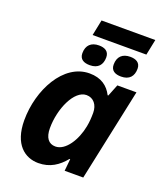

<svg xmlns="http://www.w3.org/2000/svg" viewBox="-156 -956 905 1067"><g transform="rotate(20 297.0 -422.5)"><path d="M239 -762H557L576 -855H258ZM281 -599C330 -599 353 -627 353 -671C353 -708 325 -720 293 -720C247 -720 220 -695 220 -648C220 -612 246 -599 281 -599ZM466 -599C515 -599 538 -627 538 -671C538 -708 510 -720 478 -720C432 -720 405 -695 405 -648C405 -612 431 -599 466 -599ZM198 10C267 10 315 -23 354 -71H358L351 0H461L577 -546H464L436 -476H432C408 -524 366 -556 297 -556C143 -556 44 -366 44 -188C44 -44 119 10 198 10ZM256 -109C216 -109 193 -138 193 -195C193 -310 250 -437 322 -437C364 -437 390 -403 390 -357C390 -326 388 -301 383 -275C367 -190 316 -109 256 -109Z"/></g></svg>

Font: Noto Sans
Style: Bold Italic
Weight: 700
Italic angle: -12°
Designer: Monotype Design Team
Foundry: Monotype Imaging Inc.
Version: Version 2.013